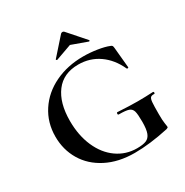

<svg xmlns="http://www.w3.org/2000/svg" viewBox="-188 -974 1095 1137"><g transform="rotate(-30 359.5 -405.5)"><path d="M49 -306Q49 -402 98.5 -477.5Q148 -553 234.5 -594.5Q321 -636 428 -636Q475 -636 523 -628.5Q571 -621 600 -609Q609 -606 611.5 -601.5Q614 -597 615 -586L628 -447Q628 -444 623 -443Q618 -442 616 -446Q581 -523 519.5 -566Q458 -609 379 -609Q277 -609 223.5 -538Q170 -467 170 -344Q170 -245 204 -167.5Q238 -90 298.5 -47.5Q359 -5 434 -5Q475 -5 497 -14Q519 -23 529 -49Q539 -75 539 -126Q539 -178 533 -198.5Q527 -219 507.5 -226Q488 -233 440 -233Q434 -233 434 -241Q434 -244 435.5 -246.5Q437 -249 439 -249Q524 -244 576 -244Q627 -244 682 -247Q684 -247 685.5 -244.5Q687 -242 687 -240Q687 -233 682 -233Q664 -234 657 -226.5Q650 -219 648 -196.5Q646 -174 646 -116Q646 -71 649.5 -52Q653 -33 653 -28Q653 -22 651 -20.5Q649 -19 641 -16Q512 12 409 12Q299 12 217 -30Q135 -72 92 -144.5Q49 -217 49 -306ZM395 -823Q401 -823 406 -818L508 -702Q509 -702 509 -700Q509 -698 506.5 -696Q504 -694 503 -695L395 -734L286 -695Q284 -694 281 -697.5Q278 -701 280 -702L383 -818Q388 -823 395 -823Z"/></g></svg>

Font: Cormorant SC
Style: Bold
Weight: 700
Designer: Christian Thalmann (Catharsis Fonts)
Foundry: Catharsis Fonts
Version: Version 4.000